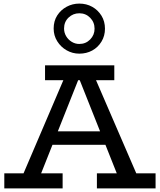

<svg xmlns="http://www.w3.org/2000/svg" viewBox="-20 -1050 891 1070"><path d="M83 -18 351 -645H497L768 -18H657L409 -642H431L183 -18ZM4 0V-84H329V0ZM238 -243 261 -318H583L605 -243ZM520 0V-84H847V0ZM231 -603V-686H617V-603ZM422 -751Q384 -751 351.5 -769.5Q319 -788 299 -820Q279 -852 279 -891Q279 -933 299 -964Q319 -995 351.5 -1012.5Q384 -1030 422 -1030Q462 -1030 494 -1012Q526 -994 545.5 -962.5Q565 -931 565 -890Q565 -850 545.5 -818Q526 -786 494 -768.5Q462 -751 422 -751ZM422 -805Q458 -805 482.5 -830Q507 -855 507 -890Q507 -926 482.5 -951Q458 -976 422 -976Q387 -976 362 -952Q337 -928 337 -891Q337 -868 348.5 -848.5Q360 -829 379.5 -817Q399 -805 422 -805Z"/></svg>

Font: BioRhyme
Style: Regular
Weight: 400
Designer: Aoife Mooney
Foundry: Aoife Mooney Type
Version: Version 1.600;gftools[0.9.33]